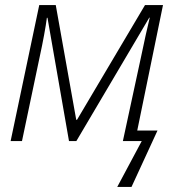

<svg xmlns="http://www.w3.org/2000/svg" viewBox="-20 -551 699 750"><path d="M438 179.2 533.7 0H460L530.3 -325.7Q541 -377.9 549.3 -414.6Q557.6 -451.2 564.9 -481.9H563L278.3 0H249.5L165.5 -481.4H163.1Q159.7 -454.6 152.1 -413.3Q144.5 -372.1 135.7 -332L65.9 0H21.5L133.3 -531.2H197.8L277.8 -83H280.8L546.4 -531.2H616.7L516.1 -41H595.2L493.7 179.2Z"/></svg>

Font: Open Sans Light
Style: Italic
Weight: 300
Italic angle: -12°
Designer: Monotype Design Team
Foundry: Monotype Imaging Inc.
Version: Version 3.003; ttfautohint (v1.8.4)